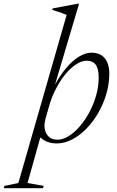

<svg xmlns="http://www.w3.org/2000/svg" viewBox="-150 -740 610 1004"><path d="M88 -119.5Q85 -108 83.8 -98.8Q82.5 -89.5 82.5 -82.5Q82.5 -52.5 99.5 -31Q116.5 -9.5 151 -9.5Q179 -9.5 208.8 -28Q238.5 -46.5 266.8 -78.8Q295 -111 317.2 -152.8Q339.5 -194.5 352.8 -241Q366 -287.5 366 -334.5Q366 -380 350.8 -401.2Q335.5 -422.5 305.5 -422.5Q282 -422.5 259 -410Q236 -397.5 213.8 -375.8Q191.5 -354 172.2 -325.8Q153 -297.5 137.2 -265.5Q121.5 -233.5 111.5 -201.5ZM124.5 -253 118.5 -260.5Q154.5 -334 191.5 -378.8Q228.5 -423.5 263.2 -444Q298 -464.5 328 -464.5Q374 -464.5 397.8 -435.5Q421.5 -406.5 421.5 -354.5Q421.5 -301 406 -248.5Q390.5 -196 363.5 -149.2Q336.5 -102.5 301.5 -66.8Q266.5 -31 227 -10.5Q187.5 10 147 10Q107 10 79 -7.2Q51 -24.5 42.5 -52L68.5 -49L-6 217L78.5 232L74.5 244H-130.5L-126.5 232L-54 217L198.5 -662Q189.5 -666 177.2 -670.5Q165 -675 151.2 -679.5Q137.5 -684 123 -688.5L125.5 -696L255.5 -720.5H263.5Z"/></svg>

Font: Newsreader 36pt Light
Style: Italic
Weight: 300
Italic angle: -17°
Designer: Hugues Gentile
Foundry: Production Type
Version: Version 1.003